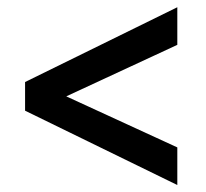

<svg xmlns="http://www.w3.org/2000/svg" viewBox="-20 -569 575 536"><path d="M475 -52.5V-157.5L165 -300L475 -443.8V-548.8L50 -340V-260Z"/></svg>

Font: Cambay
Style: Bold
Weight: 700
Designer: Pooja Saxena
Foundry: Pooja Saxena
Version: Version 1.096;PS 001.096;hotconv 1.0.70;makeotf.lib2.5.58329